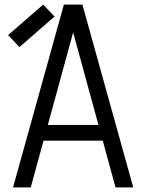

<svg xmlns="http://www.w3.org/2000/svg" viewBox="-20 -820 640 840"><path d="M37 0 259.5 -800H340.5L563 0H485.5L300 -678L114.5 0ZM134 -204.5 152 -273.5H448L466 -204.5ZM65 -614 15.5 -666.5 169 -800 218.5 -747.5Z"/></svg>

Font: Victor Mono Thin
Style: Regular
Weight: 100
Monospace: yes
Designer: Rune Bjørnerås
Version: Version 1.561;gftools[0.9.30]